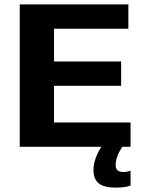

<svg xmlns="http://www.w3.org/2000/svg" viewBox="-20 -669 650 875"><path d="M537 0Q507 47 507 83Q507 99 515.5 107Q524 115 545 115Q557 115 575 109V176Q555 186 505 186Q455 186 430.5 167Q406 148 406 106Q406 56 442 0H70V-649H565V-538H226V-389H532V-278H226V-111H575V0Z"/></svg>

Font: Play
Style: Bold
Weight: 700
Designer: Jonas Hecksher (Cyrillic expansion: Cyreal)
Foundry: Jonas Hecksher, Playtype, e-types AS
Version: Version 2.101; ttfautohint (v1.5.65-e2d9)